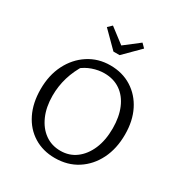

<svg xmlns="http://www.w3.org/2000/svg" viewBox="-201 -1030 1128 1188"><g transform="rotate(30 363.0 -436.0)"><path d="M359 9Q274 9 208.5 -31.5Q143 -72 107 -145.5Q71 -219 71 -317Q71 -417 110 -494Q149 -571 217.5 -615.5Q286 -660 372 -660Q459 -660 525 -618.5Q591 -577 627.5 -504Q664 -431 664 -334Q664 -233 625.5 -156Q587 -79 518.5 -35Q450 9 359 9ZM367 -47Q430 -47 477.5 -82.5Q525 -118 552 -181Q579 -244 579 -329Q579 -411 553 -472Q527 -533 479 -566Q431 -599 365 -599Q323 -599 280 -584Q237 -569 202 -539L232 -575Q155 -455 155 -319Q155 -238 182 -176.5Q209 -115 256.5 -81Q304 -47 367 -47ZM345 -743 234 -854 262 -881 368 -800 473 -881 500 -854 389 -743Z"/></g></svg>

Font: Piazzolla 24pt
Style: Regular
Weight: 400
Designer: Juan Pablo del Peral
Foundry: Huerta Tipografica
Version: Version 2.005